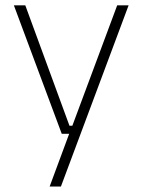

<svg xmlns="http://www.w3.org/2000/svg" viewBox="-20 -506 518 698"><path d="M232.5 -49H260L239.5 -39.5L406 -486.5H447.5L201.5 172H160.5L237 -34.5L252.5 -19.5H204.5L30.5 -486.5H72Z"/></svg>

Font: Anek Kannada Medium ExtraLight
Style: Regular
Weight: 250
Version: Version 1.003